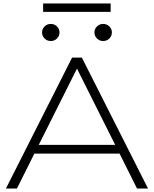

<svg xmlns="http://www.w3.org/2000/svg" viewBox="-20 -1080 882 1100"><path d="M449 -750 828 0H765L665 -200H177L77 0H14L393 -750ZM202 -250H640L421 -687ZM271 -845Q250 -845 235.5 -859.5Q221 -874 221 -894Q221 -914 235.5 -928.5Q250 -943 271 -943Q292 -943 306.5 -928.5Q321 -914 321 -894Q321 -874 306.5 -859.5Q292 -845 271 -845ZM571 -845Q550 -845 535.5 -859.5Q521 -874 521 -894Q521 -914 535.5 -928.5Q550 -943 571 -943Q592 -943 606.5 -928.5Q621 -914 621 -894Q621 -874 606.5 -859.5Q592 -845 571 -845ZM227 -1012V-1060H614V-1012Z"/></svg>

Font: Bounded
Style: Regular
Weight: 200
Designer: Vlad Churkin
Version: Version 1.0